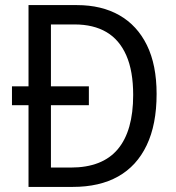

<svg xmlns="http://www.w3.org/2000/svg" viewBox="-20 -734 692 754"><path d="M282 -714Q379 -714 449 -674Q519 -634 557 -556.5Q595 -479 595 -365Q595 -245 556 -163.5Q517 -82 444 -41Q371 0 266 0H92V-321H27V-395H92V-714ZM273 -638H180V-395H329V-321H180V-76H258Q382 -76 442.5 -148Q503 -220 503 -361Q503 -455 476 -516.5Q449 -578 398 -608Q347 -638 273 -638Z"/></svg>

Font: Noto Sans Khmer SemiCondensed
Style: Regular
Weight: 400
Width: 4
Designer: Danh Hong and the Monotype Design Team
Foundry: Monotype Imaging Inc.
Version: Version 2.004